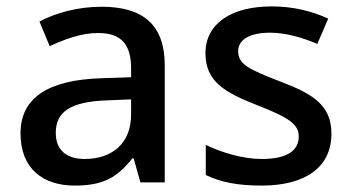

<svg xmlns="http://www.w3.org/2000/svg" viewBox="-20 -569 1098 599"><path d="M297 -548C221 -548 153 -528 103 -502L135 -425C181 -446 232 -466 286 -466C351 -466 389 -438 389 -356V-328L298 -325C127 -320 44 -262 44 -153C44 -41 116 10 213 10C303 10 346 -16 393 -75H397L418 0H494V-365C494 -490 428 -548 297 -548ZM316 -256 389 -259V-212C389 -118 326 -73 244 -73C191 -73 154 -98 154 -154C154 -217 194 -252 316 -256Z M1014 -152C1014 -240 957 -276 856 -314C755 -353 723 -369 723 -409C723 -445 758 -467 823 -467C871 -467 923 -452 970 -432L1004 -511C951 -535 894 -549 827 -549C704 -549 621 -497 621 -403C621 -315 680 -281 782 -241C885 -201 912 -180 912 -143C912 -100 877 -73 796 -73C737 -73 669 -94 622 -117V-23C668 -1 720 10 796 10C934 10 1014 -48 1014 -152Z"/></svg>

Font: Noto Sans Georgian Medium
Style: Regular
Weight: 500
Designer: Monotype Design Team, Akaki Razmadze
Foundry: Google LLC
Version: Version 2.005